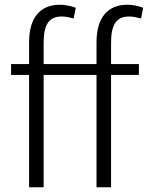

<svg xmlns="http://www.w3.org/2000/svg" viewBox="-20 -792 625 812"><path d="M388.2 0V-475.1H164.6V0H103V-475.1H26.9V-521H103V-611.8Q103 -691.4 137 -731.7Q170.9 -772 233.4 -772Q250 -772 267.1 -768.6Q284.2 -765.1 300.3 -759.3L291.5 -713.9Q276.9 -717.8 264.9 -720Q252.9 -722.2 240.2 -722.2Q200.7 -722.2 182.6 -695.8Q164.6 -669.4 164.6 -611.8V-521H388.2V-611.8Q388.2 -691.4 422.1 -731.7Q456.1 -772 518.6 -772Q535.2 -772 552.2 -768.6Q569.3 -765.1 585.4 -759.3L576.7 -713.9Q562 -717.8 550 -720Q538.1 -722.2 525.4 -722.2Q485.8 -722.2 467.8 -695.8Q449.7 -669.4 449.7 -611.8V-521H567.4V-475.1H449.7V0Z"/></svg>

Font: Ufes Sans Light
Style: Regular
Weight: 200
Designer: Ricardo Esteves & Thais Bronze
Foundry: ProDesignUfes - Ricardo Esteves, Thais Bronze (This is a derivative work, based on Roboto family, by Christian Robertson
Version: Version 2.0